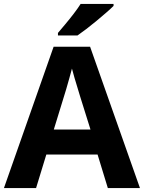

<svg xmlns="http://www.w3.org/2000/svg" viewBox="-20 -954 730 974"><path d="M527 0 475 -170H215L163 0H0L252 -717H437L690 0ZM387 -463Q382 -480 374 -506Q366 -532 358 -559Q350 -586 345 -606Q340 -586 331.5 -556.5Q323 -527 315.5 -500.5Q308 -474 304 -463L253 -297H439ZM556 -924Q542 -910 519 -890Q496 -870 469.5 -848Q443 -826 417.5 -806.5Q392 -787 373 -774H274V-787Q290 -806 311.5 -831.5Q333 -857 354 -884.5Q375 -912 389 -934H556Z"/></svg>

Font: Noto Sans Ol Chiki
Style: Regular
Weight: 400
Designer: Monotype Design Team, Lewis McGuffie
Foundry: Monotype Imaging Inc.
Version: Version 2.003